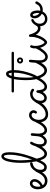

<svg xmlns="http://www.w3.org/2000/svg" viewBox="1013 -1707 719 2785"><g transform="rotate(-90 1372.5 -314.5)"><path d="M77.1 -53.7Q87.4 -39.6 103.5 -31Q119.6 -22.5 143.1 -22.5Q167 -22.5 186.5 -33.9Q206.1 -45.4 222.2 -64Q238.3 -82.5 251 -105.5Q263.7 -128.4 273.9 -151.4Q276.4 -156.7 280.8 -159.4Q285.2 -162.1 290.5 -162.1Q298.8 -162.1 304 -156.2Q309.1 -150.4 309.1 -143.6Q309.1 -141.1 308.6 -139.4Q308.1 -137.7 307.1 -135.7Q273.4 -61.5 233.6 -23.9Q193.8 13.7 143.6 14.6Q111.3 14.6 87.9 2.2Q64.5 -10.3 49.3 -30Q34.2 -49.8 26.9 -74.7Q19.5 -99.6 19.5 -124.5Q19.5 -149.4 25.6 -170.4Q31.7 -191.4 43.2 -207Q54.7 -222.7 70.6 -231.4Q86.4 -240.2 105.5 -240.2Q116.7 -240.2 127.7 -235.6Q138.7 -231 147.5 -222.4Q156.2 -213.9 161.6 -201.7Q167 -189.5 167 -173.8Q167 -153.8 160.2 -136.2Q153.3 -118.7 141.4 -103.5Q129.4 -88.4 112.8 -75.7Q96.2 -63 77.1 -53.7ZM62.5 -85.4Q77.6 -91.8 90.1 -101.6Q102.5 -111.3 111.3 -123Q120.1 -134.8 125 -147.7Q129.9 -160.6 129.9 -173.8Q129.9 -188.5 122.6 -196Q115.2 -203.6 105.5 -203.6Q92.3 -203.6 83 -196.3Q73.7 -189 67.9 -177.2Q62 -165.5 59.3 -151.1Q56.6 -136.7 56.6 -122.6Q56.6 -113.8 58.3 -104Q60.1 -94.2 62.5 -85.4Z M463.4 -142.1Q487.3 -29.3 532.7 -29.3Q550.3 -29.3 566.4 -42.2Q582.5 -55.2 596.4 -74Q610.4 -92.8 621.1 -113.8Q631.8 -134.8 638.7 -150.4Q643.6 -162.1 655.8 -162.1Q663.6 -162.1 668.9 -156.2Q674.3 -150.4 674.3 -143.6Q674.3 -139.6 672.9 -136.7Q669.4 -128.4 662.8 -114.5Q656.2 -100.6 646.7 -84.7Q637.2 -68.8 625.5 -52.2Q613.8 -35.6 599.6 -22.5Q585.4 -9.3 569.6 -0.7Q553.7 7.8 536.1 7.8Q503.4 7.8 480 -14.9Q456.5 -37.6 439.5 -89.8Q416 -40 392.1 -17.6Q368.2 4.9 340.3 4.9Q325.7 4.9 312 0.2Q298.3 -4.4 288.1 -15.1Q277.8 -25.9 271.5 -42.7Q265.1 -59.6 265.1 -84Q265.1 -117.7 276.9 -146Q288.6 -174.3 307.1 -194.6Q325.7 -214.8 348.4 -226.1Q371.1 -237.3 393.6 -237.3Q400.9 -237.3 406.2 -232.2Q411.6 -227.1 411.6 -219.2Q411.6 -212.4 407.2 -207Q402.8 -201.7 395.5 -200.7Q380.9 -198.7 364.3 -191.4Q347.7 -184.1 333.7 -170.2Q319.8 -156.2 310.8 -134.8Q301.8 -113.3 301.8 -83.5Q301.8 -59.1 311.8 -45.4Q321.8 -31.7 340.8 -31.7Q348.6 -31.7 357.4 -35.9Q366.2 -40 376.2 -52.2Q386.2 -64.5 398.2 -86.9Q410.2 -109.4 424.8 -146Q416.5 -189 409.7 -245.1Q402.8 -301.3 402.8 -370.6Q402.8 -400.9 404.8 -433.8Q406.7 -466.8 411.1 -498.3Q415.5 -529.8 422.9 -558.1Q430.2 -586.4 440.7 -607.9Q451.2 -629.4 465.3 -641.8Q479.5 -654.3 497.6 -654.3Q513.7 -654.3 524.9 -645.5Q536.1 -636.7 543.2 -621.1Q550.3 -605.5 553.7 -583.5Q557.1 -561.5 557.1 -535.2Q557.1 -478.5 547.4 -421.9Q537.6 -365.2 523.2 -313.5Q508.8 -261.7 492.7 -217.8Q476.6 -173.8 463.4 -142.1ZM520.5 -535.6Q520.5 -547.9 519.8 -562Q519 -576.2 516.4 -588.6Q513.7 -601.1 509.3 -609.4Q504.9 -617.7 497.6 -617.7Q485.4 -617.7 474.9 -596.2Q464.4 -574.7 456.5 -539.8Q448.7 -504.9 444.1 -460.7Q439.5 -416.5 439.5 -371.6Q439.5 -328.6 442.9 -285.6Q446.3 -242.7 450.7 -209Q464.8 -246.6 477.5 -286.4Q490.2 -326.2 499.8 -367.7Q509.3 -409.2 514.9 -451.4Q520.5 -493.7 520.5 -535.6Z M801.3 -54.7Q784.2 -26.9 761.5 -10.7Q738.8 5.4 715.8 5.4Q697.3 5.4 682.6 -1.5Q668 -8.3 657.2 -20.8Q646.5 -33.2 640.9 -50.8Q635.3 -68.4 635.3 -90.3Q635.3 -124.5 641.8 -150.9Q648.4 -177.2 656.2 -195.1Q664.1 -212.9 670.9 -222.2Q677.7 -231.4 677.7 -231.4Q680.2 -234.4 683.8 -235.8Q687.5 -237.3 691.4 -237.3Q699.2 -237.3 704.3 -231.7Q709.5 -226.1 709.5 -218.8Q709.5 -215.8 708.3 -212.9Q707 -210 705.6 -207Q703.1 -202.6 697.8 -193.6Q692.4 -184.6 686.5 -169.9Q680.7 -155.3 676.3 -135.5Q671.9 -115.7 671.9 -90.3Q671.9 -61.5 683.3 -46.6Q694.8 -31.7 715.8 -31.7Q724.6 -31.7 736.1 -37.4Q747.6 -43 758.5 -54.7Q769.5 -66.4 777.8 -84.5Q786.1 -102.5 788.6 -127L795.9 -210.9Q796.9 -218.3 802.2 -223.1Q807.6 -228 814.9 -228Q823.2 -228 828.1 -221.9Q833 -215.8 833 -208L826.7 -127Q825.7 -116.7 827.4 -100.1Q829.1 -83.5 834.5 -67.4Q839.8 -51.3 850.6 -39.8Q861.3 -28.3 878.9 -28.3Q891.6 -28.3 903.8 -34.9Q916 -41.5 927.2 -52.2Q938.5 -63 948 -76.4Q957.5 -89.8 965.6 -103.5Q973.6 -117.2 979.5 -129.6Q985.4 -142.1 989.3 -150.9Q991.7 -156.2 996.1 -159.2Q1000.5 -162.1 1005.9 -162.1Q1014.6 -162.1 1019.5 -156.2Q1024.4 -150.4 1024.4 -143.6Q1024.4 -139.6 1022.9 -136.2Q1021 -132.3 1015.4 -119.9Q1009.8 -107.4 1000.7 -91.6Q991.7 -75.7 979 -58.1Q966.3 -40.5 950.7 -25.6Q935.1 -10.7 916.7 -1.2Q898.4 8.3 877.4 8.3Q848.6 8.3 829.6 -8.1Q810.5 -24.4 801.3 -54.7Z M1308.6 -135.3Q1305.7 -129.9 1298.6 -115.7Q1291.5 -101.6 1279.5 -83.7Q1267.6 -65.9 1251 -46.9Q1234.4 -27.8 1212.9 -12Q1191.4 3.9 1164.8 14.2Q1138.2 24.4 1106.9 24.4Q1079.1 24.4 1057.6 14.4Q1036.1 4.4 1021 -13.9Q1005.9 -32.2 998 -57.1Q990.2 -82 990.2 -112.3Q990.2 -141.6 998.5 -167.2Q1006.8 -192.9 1021.2 -211.9Q1035.6 -231 1054.7 -241.9Q1073.7 -252.9 1095.2 -252.9Q1111.3 -252.9 1124.5 -247.3Q1137.7 -241.7 1146.7 -232.4Q1155.8 -223.1 1160.9 -211.9Q1166 -200.7 1166 -189.5Q1166 -178.7 1163.3 -169.4Q1160.6 -160.2 1156.5 -153.1Q1152.3 -146 1147 -141.8Q1141.6 -137.7 1136.2 -137.7Q1127.9 -137.7 1122.8 -143.1Q1117.7 -148.4 1117.7 -156.2Q1117.7 -160.2 1119.4 -163.1Q1121.1 -166 1123.3 -169.2Q1125.5 -172.4 1127.2 -177Q1128.9 -181.6 1128.9 -189Q1128.9 -199.2 1119.4 -207.5Q1109.9 -215.8 1095.2 -215.8Q1081.5 -215.8 1069.1 -207.5Q1056.6 -199.2 1047.4 -185.3Q1038.1 -171.4 1032.5 -152.6Q1026.9 -133.8 1026.9 -112.8Q1026.9 -92.8 1031.7 -74.7Q1036.6 -56.6 1046.4 -42.7Q1056.2 -28.8 1071 -20.5Q1085.9 -12.2 1106.4 -12.2Q1132.8 -12.2 1155.3 -21.7Q1177.7 -31.2 1196.3 -45.9Q1214.8 -60.5 1229 -77.9Q1243.2 -95.2 1253.2 -110.6Q1263.2 -126 1268.8 -137.5Q1274.4 -148.9 1275.4 -151.9Q1277.3 -156.7 1282 -159.4Q1286.6 -162.1 1292 -162.1Q1300.3 -162.1 1305.4 -156.2Q1310.5 -150.4 1310.5 -143.1Q1310.5 -140.1 1308.6 -135.3Z M1652.8 -136.2Q1650.9 -132.3 1644.8 -119.9Q1638.7 -107.4 1629.2 -91.3Q1619.6 -75.2 1606.9 -57.6Q1594.2 -40 1578.6 -25.4Q1563 -10.7 1544.9 -1.2Q1526.9 8.3 1506.8 8.3Q1478.5 8.3 1459.2 -9.8Q1439.9 -27.8 1431.2 -55.2Q1414.6 -27.3 1391.6 -11Q1368.7 5.4 1345.7 5.4Q1327.6 5.4 1313 -1.2Q1298.3 -7.8 1288.1 -19.8Q1277.8 -31.7 1272.2 -47.9Q1266.6 -64 1266.6 -83Q1266.6 -121.1 1279.5 -150.1Q1292.5 -179.2 1312.5 -198.7Q1332.5 -218.3 1356.7 -228Q1380.9 -237.8 1403.3 -237.8Q1418.5 -237.8 1431.2 -233.6Q1443.8 -229.5 1452.9 -224.6Q1461.9 -219.7 1466.8 -215.6Q1471.7 -211.4 1472.2 -210.9Q1477.5 -204.6 1477.5 -197.8Q1477.5 -190.4 1472.2 -184.8Q1466.8 -179.2 1459.5 -179.2Q1451.7 -179.2 1446.3 -184.6Q1445.3 -185.5 1441.9 -188.2Q1438.5 -190.9 1432.6 -193.8Q1426.8 -196.8 1418.7 -199Q1410.6 -201.2 1400.4 -201.2Q1385.3 -201.2 1368.2 -194.3Q1351.1 -187.5 1336.9 -173.1Q1322.8 -158.7 1313.2 -137Q1303.7 -115.2 1303.7 -85.4Q1303.7 -76.2 1305.7 -66.7Q1307.6 -57.1 1312.5 -49.3Q1317.4 -41.5 1325.7 -36.6Q1334 -31.7 1346.2 -31.7Q1355 -31.7 1366.5 -37.6Q1377.9 -43.5 1388.4 -55.7Q1398.9 -67.9 1407.5 -86.4Q1416 -105 1419.4 -130.4Q1420.4 -137.2 1425.8 -141.8Q1431.2 -146.5 1438.5 -146.5Q1445.3 -146.5 1450.4 -141.1Q1455.6 -135.7 1456.1 -128.9Q1456.5 -119.6 1458 -102.8Q1459.5 -85.9 1464.6 -69.3Q1469.7 -52.7 1480 -40.5Q1490.2 -28.3 1508.3 -28.3Q1520 -28.3 1531.5 -34.7Q1543 -41 1554 -51.5Q1564.9 -62 1575 -75.4Q1585 -88.9 1593.3 -102.5Q1601.6 -116.2 1607.9 -128.9Q1614.3 -141.6 1618.7 -150.9Q1621.1 -156.2 1625.7 -159.2Q1630.4 -162.1 1635.7 -162.1Q1644 -162.1 1649.2 -156Q1654.3 -149.9 1654.3 -143.1Q1654.3 -139.6 1652.8 -136.2Z M2014.6 -488.8Q2014.6 -481 2009.3 -476.3Q2003.9 -471.7 1996.1 -471.7H1748.5V-466.3Q1748.5 -436.5 1744.1 -402.8Q1739.7 -369.1 1732.2 -335.7Q1724.6 -302.2 1715.1 -270.5Q1705.6 -238.8 1695.6 -211.9Q1685.5 -185.1 1675.8 -165.3Q1666 -145.5 1658.2 -135.7Q1664.6 -113.3 1673.3 -94Q1682.1 -74.7 1693.1 -60.3Q1704.1 -45.9 1716.8 -37.6Q1729.5 -29.3 1744.1 -29.3Q1761.2 -29.3 1778.1 -43.7Q1794.9 -58.1 1809.3 -77.9Q1823.7 -97.7 1834.7 -117.9Q1845.7 -138.2 1850.6 -150.4Q1855.5 -162.1 1867.7 -162.1Q1876 -162.1 1881.1 -156.2Q1886.2 -150.4 1886.2 -143.6Q1886.2 -140.1 1884.8 -136.7Q1883.3 -133.3 1877.7 -121.1Q1872.1 -108.9 1863 -92.8Q1854 -76.7 1842 -58.8Q1830.1 -41 1815.2 -26.4Q1800.3 -11.7 1783.2 -2Q1766.1 7.8 1747.1 7.8Q1713.4 7.8 1686.5 -14.2Q1659.7 -36.1 1640.9 -75.7Q1622.1 -115.2 1612.3 -169.4Q1602.5 -223.6 1602.5 -288.1Q1602.5 -304.2 1603 -325.9Q1603.5 -347.7 1605 -371.8Q1606.4 -396 1609.4 -421.6Q1612.3 -447.3 1617.2 -471.7H1441.9Q1434.1 -471.7 1428.7 -476.3Q1423.3 -481 1423.3 -488.8Q1423.3 -496.6 1428.7 -501.2Q1434.1 -505.9 1441.9 -505.9H1625.5Q1630.4 -523.4 1637 -538.1Q1643.6 -552.7 1652.1 -563.5Q1660.6 -574.2 1671.1 -580.3Q1681.6 -586.4 1694.3 -586.4Q1706.5 -586.4 1715.6 -580.3Q1724.6 -574.2 1731 -563.5Q1737.3 -552.7 1741 -538.1Q1744.6 -523.4 1746.6 -505.9H1996.1Q2003.9 -505.9 2009.3 -501.2Q2014.6 -496.6 2014.6 -488.8ZM1647 -184.6Q1661.6 -216.8 1673.6 -254.2Q1685.5 -291.5 1694.1 -329.6Q1702.6 -367.7 1707.3 -404.3Q1711.9 -440.9 1711.9 -471.7H1654.3Q1647.5 -441.4 1643.3 -396.7Q1639.2 -352.1 1639.2 -288.1Q1639.2 -252.4 1641.1 -228.3Q1643.1 -204.1 1647 -184.6ZM1692.4 -549.8Q1688 -549.8 1679.7 -540.3Q1671.4 -530.8 1663.1 -505.9H1710Q1707.5 -526.4 1702.9 -538.1Q1698.2 -549.8 1692.4 -549.8ZM1654.8 -149.4V-148.9Z M1932.1 -383.3Q1932.1 -364.7 1919.2 -351.8Q1906.2 -338.9 1887.7 -338.9Q1869.1 -338.9 1856.2 -351.8Q1843.3 -364.7 1843.3 -383.3Q1843.3 -392.6 1846.7 -400.6Q1850.1 -408.7 1856.2 -414.8Q1862.3 -420.9 1870.4 -424.3Q1878.4 -427.7 1887.7 -427.7Q1897 -427.7 1905 -424.3Q1913.1 -420.9 1919.2 -414.8Q1925.3 -408.7 1928.7 -400.6Q1932.1 -392.6 1932.1 -383.3ZM1853 -97.2Q1853 -167.5 1861.8 -237.3Q1862.8 -244.1 1867.9 -249.3Q1873 -254.4 1881.3 -254.4Q1888.7 -254.4 1893.6 -248.8Q1898.4 -243.2 1898.4 -235.8Q1898.4 -232.9 1897.2 -218.3Q1896 -203.6 1894.3 -183.3Q1892.6 -163.1 1891.4 -140.4Q1890.1 -117.7 1890.1 -98.6Q1890.1 -72.8 1895.3 -56.9Q1900.4 -41 1908.4 -32.2Q1916.5 -23.4 1925.5 -20.5Q1934.6 -17.6 1942.9 -17.6Q1956.5 -17.6 1971.2 -27.3Q1985.8 -37.1 2001.2 -54.7Q2016.6 -72.3 2032.2 -96.9Q2047.9 -121.6 2063 -151.9Q2065.4 -156.7 2069.8 -159.4Q2074.2 -162.1 2079.6 -162.1Q2087.4 -162.1 2092.5 -156.2Q2097.7 -150.4 2097.7 -143.6Q2097.7 -138.7 2095.7 -135.3Q2089.8 -124 2081.1 -107.9Q2072.3 -91.8 2061 -74.7Q2049.8 -57.6 2036.4 -40.8Q2022.9 -23.9 2007.8 -10.5Q1992.7 2.9 1976.1 11.2Q1959.5 19.5 1942.4 19.5Q1920.4 19.5 1903.8 10.3Q1887.2 1 1875.7 -14.6Q1864.3 -30.3 1858.6 -51.5Q1853 -72.8 1853 -97.2ZM1904.8 -383.3Q1904.8 -390.1 1899.7 -395.3Q1894.5 -400.4 1887.7 -400.4Q1880.9 -400.4 1876 -395.3Q1871.1 -390.1 1871.1 -383.3Q1871.1 -376.5 1876 -371.6Q1880.9 -366.7 1887.7 -366.7Q1894.5 -366.7 1899.7 -371.6Q1904.8 -376.5 1904.8 -383.3Z M2260.3 -153.8Q2252.9 -119.6 2239.3 -90.1Q2225.6 -60.5 2210.2 -38.6Q2194.8 -16.6 2179.2 -3.9Q2163.6 8.8 2152.3 9.8Q2139.6 9.8 2124.3 -2.9Q2108.9 -15.6 2095 -38.3Q2081.1 -61 2071.8 -92.3Q2062.5 -123.5 2062.5 -160.2Q2062.5 -192.4 2068.1 -209Q2073.7 -225.6 2075.2 -228Q2077.6 -232.4 2081.8 -234.9Q2085.9 -237.3 2091.3 -237.3Q2099.6 -237.3 2104.5 -231.7Q2109.4 -226.1 2109.4 -219.2Q2109.4 -214.4 2107.4 -210.9Q2106.9 -210 2103 -197.8Q2099.1 -185.5 2099.1 -161.1Q2099.1 -132.3 2105 -107.9Q2110.8 -83.5 2119.1 -65.9Q2127.4 -48.3 2136.5 -38.3Q2145.5 -28.3 2151.4 -28.3Q2155.3 -28.3 2162.8 -35.6Q2170.4 -43 2179 -55.7Q2187.5 -68.4 2196.5 -85.9Q2205.6 -103.5 2213.1 -124.3Q2220.7 -145 2225.3 -168.2Q2230 -191.4 2230 -215.3Q2230 -220.2 2229.7 -224.9Q2229.5 -229.5 2229.5 -234.4Q2229.5 -242.7 2234.6 -248.3Q2239.7 -253.9 2248 -253.9Q2254.4 -253.9 2259.5 -250Q2264.6 -246.1 2266.1 -239.3Q2266.1 -239.7 2268.1 -231.4Q2270 -223.1 2274.7 -210.2Q2279.3 -197.3 2286.4 -182.1Q2293.5 -167 2303.5 -154.1Q2313.5 -141.1 2326.7 -132.3Q2339.8 -123.5 2356.9 -123.5Q2366.2 -123.5 2373 -127.4Q2379.9 -131.3 2384.3 -136.2Q2388.7 -141.1 2390.9 -145.5Q2393.1 -149.9 2393.1 -150.4Q2395 -155.8 2399.7 -158.9Q2404.3 -162.1 2410.2 -162.1Q2418 -162.1 2423.3 -156.5Q2428.7 -150.9 2428.7 -143.6Q2428.7 -140.1 2427.2 -136.7Q2424.3 -129.9 2418.7 -121.1Q2413.1 -112.3 2404.3 -104.5Q2395.5 -96.7 2383.5 -91.6Q2371.6 -86.4 2356.9 -86.4Q2339.8 -86.4 2325.2 -92.5Q2310.5 -98.6 2298.6 -108.2Q2286.6 -117.7 2276.9 -129.6Q2267.1 -141.6 2260.3 -153.8Z M2618.7 -53.7Q2606.4 -53.7 2597.2 -55.7Q2589.8 -41 2579.6 -28.6Q2569.3 -16.1 2555.9 -6.8Q2542.5 2.4 2525.9 7.8Q2509.3 13.2 2489.7 13.2Q2466.8 13.2 2447.8 5.1Q2428.7 -2.9 2414.6 -17.3Q2400.4 -31.7 2392.6 -52Q2384.8 -72.3 2384.8 -96.7Q2384.8 -127.9 2396 -151.1Q2407.2 -174.3 2421.9 -189.7Q2436.5 -205.1 2451.2 -212.6Q2465.8 -220.2 2473.1 -220.2Q2481.4 -220.2 2485.6 -215.8Q2489.7 -211.4 2489.7 -204.1Q2489.7 -195.8 2484.6 -191.7Q2479.5 -187.5 2471.7 -183.6Q2463.9 -179.7 2455.1 -172.6Q2446.3 -165.5 2438.7 -154.8Q2431.2 -144 2426.3 -129.4Q2421.4 -114.7 2421.4 -96.7Q2421.4 -80.6 2426.3 -66.7Q2431.2 -52.7 2440.4 -42.7Q2449.7 -32.7 2462.4 -27.1Q2475.1 -21.5 2490.7 -21.5Q2518.6 -21.5 2536.9 -34.4Q2555.2 -47.4 2564.9 -67.4Q2536.1 -82.5 2517.6 -110.4Q2499 -138.2 2499 -172.9Q2499 -200.7 2512.5 -218.3Q2525.9 -235.8 2547.9 -235.8Q2561 -235.8 2572.8 -229.5Q2584.5 -223.1 2593.5 -209.5Q2602.5 -195.8 2607.9 -174.3Q2613.3 -152.8 2613.3 -123Q2613.3 -107.4 2609.4 -90.3Q2612.3 -89.8 2615.2 -89.8Q2618.2 -89.8 2621.6 -89.8Q2638.2 -89.8 2651.4 -93.8Q2664.6 -97.7 2675.3 -105.5Q2686 -113.3 2694.6 -125.5Q2703.1 -137.7 2710.9 -153.8Q2712.4 -156.7 2717.3 -159.4Q2722.2 -162.1 2727.1 -162.1Q2733.4 -162.1 2739 -157Q2744.6 -151.9 2744.6 -143.6Q2744.6 -139.6 2742.7 -135Q2740.7 -130.4 2738.8 -126.5Q2730.5 -111.8 2719.5 -98.4Q2708.5 -85 2693.6 -75Q2678.7 -64.9 2660.2 -59.1Q2641.6 -53.2 2618.7 -53.7ZM2535.2 -176.8Q2535.2 -167.5 2537.6 -157.2Q2540 -147 2545.2 -137Q2550.3 -127 2557.9 -117.9Q2565.4 -108.9 2575.7 -102.5Q2577.1 -112.8 2577.1 -122.6Q2577.1 -135.7 2575.2 -149.4Q2573.2 -163.1 2569.6 -174.6Q2565.9 -186 2560.5 -193.1Q2555.2 -200.2 2547.9 -200.2Q2544.9 -200.2 2540 -195.8Q2535.2 -191.4 2535.2 -176.8Z"/></g></svg>

Font: Sacramento
Style: Regular
Weight: 400
Designer: Astigmatic (AOETI)
Foundry: Astigmatic (AOETI)
Version: Version 1.000